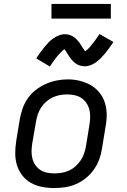

<svg xmlns="http://www.w3.org/2000/svg" viewBox="-20 -942 640 970"><path d="M253 8Q222 8 191.5 2Q161 -4 135.5 -18.5Q110 -33 92 -56.5Q74 -80 65.5 -108Q57 -136 57 -167.5Q57 -199 62 -230L80 -340Q85 -367 94.5 -394.5Q104 -422 121 -446Q138 -470 162 -488.5Q186 -507 212.5 -518.5Q239 -530 267 -535.5Q295 -541 323 -541Q354 -541 384 -533.5Q414 -526 439 -511.5Q464 -497 482.5 -474Q501 -451 510 -422.5Q519 -394 519 -362.5Q519 -331 513 -300L495 -190Q491 -163 481 -136Q471 -109 454 -85Q437 -61 413.5 -42Q390 -23 363 -11.5Q336 0 308 4Q280 8 253 8ZM254 -66Q273 -66 291.5 -69Q310 -72 328 -80Q346 -88 361 -101.5Q376 -115 387 -131Q398 -147 404.5 -165.5Q411 -184 414 -202L432 -312Q435 -332 435.5 -351Q436 -370 431.5 -388Q427 -406 416.5 -421.5Q406 -437 391 -447Q376 -457 357 -461Q338 -465 319 -465Q300 -465 281.5 -461.5Q263 -458 245.5 -449.5Q228 -441 213 -428Q198 -415 187.5 -398.5Q177 -382 171 -364Q165 -346 162 -328L143 -218Q140 -199 139.5 -179.5Q139 -160 143.5 -142Q148 -124 158 -109Q168 -94 183 -84Q198 -74 216.5 -70Q235 -66 254 -66ZM232 -606 163 -647Q174 -664 185 -679Q196 -694 206 -706Q216 -718 225.5 -728Q235 -738 248.5 -747.5Q262 -757 277 -763Q292 -769 307 -769Q313 -769 318 -768.5Q323 -768 328 -766.5Q333 -765 338 -763Q343 -761 347.5 -758.5Q352 -756 356 -753Q360 -750 363 -747Q366 -744 370 -739.5Q374 -735 377.5 -731Q381 -727 383.5 -723Q386 -719 388.5 -715Q391 -711 393.5 -707Q396 -703 399 -699Q402 -695 405 -690Q408 -685 410 -683Q414 -685 420 -690.5Q426 -696 429.5 -699.5Q433 -703 436.5 -707.5Q440 -712 444 -717Q448 -722 452.5 -727.5Q457 -733 462 -740Q467 -747 472 -754.5Q477 -762 483 -770L553 -730Q541 -712 530.5 -697.5Q520 -683 510 -671Q500 -659 490 -649Q480 -639 467 -629Q454 -619 438.5 -613Q423 -607 408 -607Q402 -607 395.5 -608Q389 -609 383.5 -611Q378 -613 372.5 -615.5Q367 -618 362 -621.5Q357 -625 353 -629Q349 -633 344.5 -637.5Q340 -642 336.5 -647Q333 -652 330 -656.5Q327 -661 324 -665.5Q321 -670 317.5 -676Q314 -682 310.5 -686.5Q307 -691 305 -694Q302 -691 295.5 -685.5Q289 -680 286 -676.5Q283 -673 279 -669Q275 -665 271 -660Q267 -655 262.5 -649Q258 -643 253 -636.5Q248 -630 243 -622.5Q238 -615 232 -606ZM240 -848V-922H540V-848Z"/></svg>

Font: Iosevka Curly Extended Oblique
Style: Regular
Weight: 400
Width: 7
Italic angle: -9°
Monospace: yes
Designer: Belleve Invis
Foundry: Belleve Invis
Version: Version 11.1.0; ttfautohint (v1.8.3)